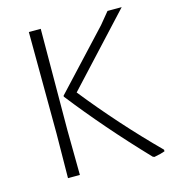

<svg xmlns="http://www.w3.org/2000/svg" viewBox="-99 -721 726 811"><g transform="rotate(-15 264.0 -315.5)"><path d="M101 0 103 -194 101 -639H153L151 -197L153 0ZM524 -11V-4Q509 2 477 8L470 5Q304 -169 173 -337V-341L403 -588L445 -639H507L230 -340Q367 -168 524 -11Z"/></g></svg>

Font: t
Style: Regular
Weight: 300
Designer: Juan Pablo del Peral
Foundry: Huerta Tipografica
Version: Version 2.004; ttfautohint (v1.8.1)